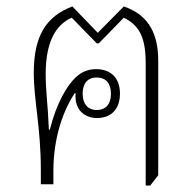

<svg xmlns="http://www.w3.org/2000/svg" viewBox="-20 -573 606 597"><path d="M433 4H447L472 -28V-383C472 -462 447 -525 365 -553L284 -471L205 -553C123 -522 85 -461 85 -346C85 -261 107 -177 107 -44V0H146V-42C146 -149 179 -234 213 -284L215 -283C211 -227 247 -206 282 -206C323 -206 353 -231 353 -282C353 -331 324 -358 279 -358C255 -358 234 -350 216 -333C188 -307 156 -253 135 -170H132C129 -248 122 -287 122 -346C123 -442 152 -495 203 -518L281 -438H287L365 -518C411 -495 433 -460 433 -377ZM281 -231C252 -231 237 -251 237 -282C237 -312 251 -332 281 -332C310 -332 325 -313 325 -281C325 -251 310 -231 281 -231Z"/></svg>

Font: Noto Serif Thai SemiCondensed ExtraLight
Style: Regular
Weight: 200
Width: 4
Designer: Monotype Design Team
Foundry: Monotype Imaging Inc.
Version: Version 2.002